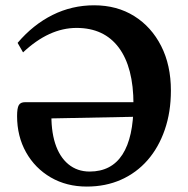

<svg xmlns="http://www.w3.org/2000/svg" viewBox="-20 -675 691 707"><path d="M326.6 -655.5Q410.8 -655.5 474.2 -615.8Q537.5 -576.2 573.4 -505.7Q609.3 -435.1 609.3 -341.3Q609.3 -262.3 586.7 -197.1Q564.2 -131.9 523.3 -85.1Q482.4 -38.4 425.6 -13.2Q368.9 12 299.4 12Q225.2 12 167.1 -21.6Q109.1 -55.3 76 -114.1Q42.9 -173 42.9 -247.9Q42.9 -277 49.2 -287.8Q55.4 -298.7 72.4 -298.7H508.3L507.3 -245.6L143.2 -238.5L169.6 -267.5Q167.1 -197.1 183 -147.2Q199 -97.3 231.7 -70.3Q264.4 -43.3 310.1 -43.3Q390.5 -43.3 431 -106.2Q471.5 -169.2 471.5 -290.9Q471.5 -427.1 417.4 -499.7Q363.2 -572.2 261.9 -572.2Q160.6 -572.2 64.9 -482.1L44.8 -517.1Q102 -584.3 173.5 -619.9Q244.9 -655.5 326.6 -655.5Z"/></svg>

Font: Pitagon Serif
Style: Regular
Weight: 400
Designer: Travis Tran
Foundry: Pitagon
Version: Version 1.000;gftools[0.9.26]